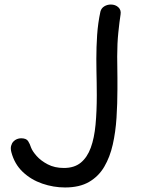

<svg xmlns="http://www.w3.org/2000/svg" viewBox="-20 -811 642 847"><path d="M423 -760Q427 -775 440 -783Q453 -791 469 -791Q489 -791 502 -779Q515 -767 512 -748Q507 -716 502 -667.5Q497 -619 497 -562Q497 -540 497.5 -516Q498 -492 498 -467.5Q498 -443 498 -417Q498 -354 494 -291.5Q490 -229 477.5 -173.5Q465 -118 440 -75.5Q415 -33 373 -8.5Q331 16 267 16Q216 16 166.5 -1Q117 -18 80.5 -52.5Q44 -87 30 -140Q26 -156 29 -167.5Q32 -179 39 -186.5Q46 -194 55 -197.5Q64 -201 73 -201Q96 -201 104 -188.5Q112 -176 117 -160Q123 -144 141.5 -123Q160 -102 190.5 -86Q221 -70 262 -70Q308 -70 336.5 -93.5Q365 -117 380.5 -159.5Q396 -202 401.5 -261Q407 -320 407 -391Q407 -420 406.5 -446.5Q406 -473 405.5 -499Q405 -525 405 -551Q405 -604 408.5 -656.5Q412 -709 423 -760Z"/></svg>

Font: Playpen Sans Thai
Style: Regular
Weight: 400
Designer: Sirin Gunkloy, Laura Meseguer, Veronika Burian, José Scaglione
Foundry: TypeTogether
Version: Version 2.000